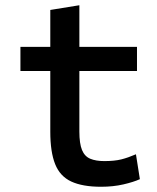

<svg xmlns="http://www.w3.org/2000/svg" viewBox="-20 -701 600 733"><path d="M366 12Q295 12 252 -8Q209 -28 190.5 -74.5Q172 -121 172 -198V-430H58V-522H172V-663L283 -681V-522H503V-430H283V-199Q283 -153 293 -128.5Q303 -104 324.5 -95Q346 -86 378 -86Q417 -86 443 -92.5Q469 -99 499 -112L514 -17Q490 -6 451 3Q412 12 366 12Z"/></svg>

Font: Ubuntu Sans Mono Medium
Style: Regular
Weight: 500
Monospace: yes
Designer: Dalton Maag Ltd
Foundry: Dalton Maag Ltd
Version: Version 1.006